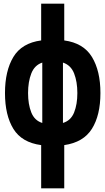

<svg xmlns="http://www.w3.org/2000/svg" viewBox="-20 -780 570 1040"><path d="M203 240V6Q98 -8 52.5 -82Q7 -156 7 -276Q7 -396 52.5 -471.5Q98 -547 203 -561V-760H328V-561Q432 -547 478 -471.5Q524 -396 524 -276Q524 -156 478 -82.5Q432 -9 328 6V240ZM399 -276Q399 -337 381.5 -382Q364 -427 321 -441V-114Q364 -127 381.5 -171Q399 -215 399 -276ZM132 -276Q132 -215 149.5 -171Q167 -127 209 -114V-441Q167 -427 149.5 -382Q132 -337 132 -276Z"/></svg>

Font: Noto Sans Mono Condensed Black
Style: Regular
Weight: 900
Width: 3
Designer: Monotype Design Team
Foundry: Monotype Imaging Inc.
Version: Version 2.014